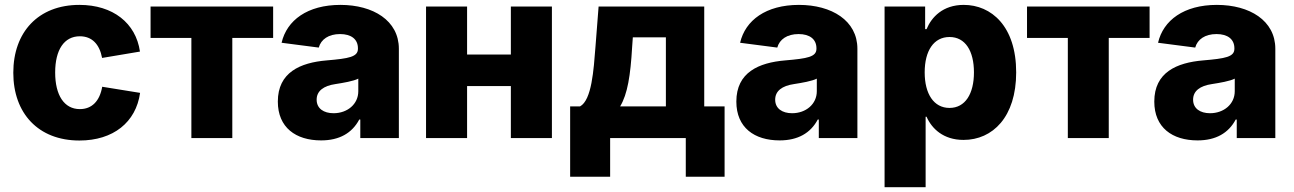

<svg xmlns="http://www.w3.org/2000/svg" viewBox="-20 -573 5371 797"><path d="M309.6 10.3C450.2 10.3 544.4 -65.4 561.5 -187.5L404.3 -212.9C394 -153.8 361.8 -120.1 311.5 -120.1C246.1 -120.1 209 -178.2 209 -272C209 -366.2 246.1 -422.4 311.5 -422.4C361.8 -422.4 393.1 -389.6 403.8 -332.5L561 -358.9C543.9 -477.5 448.7 -552.7 309.6 -552.7C138.7 -552.7 35.2 -439.5 35.2 -271C35.2 -103 138.7 10.3 309.6 10.3Z M774.4 0H944.3V-415.5H1113.8V-545.9H605V-415.5H774.4Z M1313 9.8C1388.7 9.8 1441.4 -20.5 1471.2 -76.7H1475.6V0H1635.7V-370.6C1635.7 -487.8 1528.8 -552.7 1393.1 -552.7C1256.3 -552.7 1170.4 -488.8 1148.9 -395.5L1303.2 -375.5C1312.5 -409.7 1344.2 -431.6 1391.6 -431.6C1438 -431.6 1465.8 -410.2 1465.8 -372.6V-370.6C1465.8 -336.9 1428.7 -330.1 1336.4 -322.3C1226.1 -313 1133.3 -272.5 1133.3 -151.4C1133.3 -43.5 1208 9.8 1313 9.8ZM1364.7 -103C1323.7 -103 1294.4 -122.6 1294.4 -159.2C1294.4 -195.3 1322.8 -216.8 1373 -224.1C1404.8 -229 1447.8 -236.3 1467.3 -246.6V-194.3C1467.3 -140.6 1421.9 -103 1364.7 -103Z M1918.9 -545.9H1748.5V0H1918.9V-215.8H2100.6V0H2271V-545.9H2100.6V-346.7H1918.9Z M2346.7 160.6H2512.7V0H2826.7V160.6H2987.8V-131.3H2903.3V-545.9H2464.8L2451.7 -377.4C2444.3 -283.2 2436.5 -157.7 2387.7 -131.3H2346.7ZM2554.2 -131.3C2585 -182.6 2597.2 -259.8 2604 -377.4L2606.9 -418H2744.1V-131.3Z M3216.3 9.8C3292 9.8 3344.7 -20.5 3374.5 -76.7H3378.9V0H3539.1V-370.6C3539.1 -487.8 3432.1 -552.7 3296.4 -552.7C3159.7 -552.7 3073.7 -488.8 3052.2 -395.5L3206.5 -375.5C3215.8 -409.7 3247.6 -431.6 3294.9 -431.6C3341.3 -431.6 3369.1 -410.2 3369.1 -372.6V-370.6C3369.1 -336.9 3332 -330.1 3239.7 -322.3C3129.4 -313 3036.6 -272.5 3036.6 -151.4C3036.6 -43.5 3111.3 9.8 3216.3 9.8ZM3268.1 -103C3227.1 -103 3197.8 -122.6 3197.8 -159.2C3197.8 -195.3 3226.1 -216.8 3276.4 -224.1C3308.1 -229 3351.1 -236.3 3370.6 -246.6V-194.3C3370.6 -140.6 3325.2 -103 3268.1 -103Z M3651.9 204.1H3822.3V-88.4H3826.2C3847.7 -39.1 3896 7.8 3979.5 7.8C4100.6 7.8 4198.2 -87.4 4198.2 -272.5C4198.2 -463.9 4095.2 -552.7 3980.5 -552.7C3893.6 -552.7 3846.7 -501.5 3826.2 -452.1H3820.3V-545.9H3651.9ZM3921.4 -125C3856.4 -125 3818.4 -183.1 3818.4 -272.5C3818.4 -362.8 3856.4 -419.4 3921.4 -419.4C3987.3 -419.4 4022.9 -361.3 4022.9 -272.5C4022.9 -183.6 3986.8 -125 3921.4 -125Z M4412.6 0H4582.5V-415.5H4752V-545.9H4243.2V-415.5H4412.6Z M4951.2 9.8C5026.9 9.8 5079.6 -20.5 5109.4 -76.7H5113.8V0H5273.9V-370.6C5273.9 -487.8 5167 -552.7 5031.2 -552.7C4894.5 -552.7 4808.6 -488.8 4787.1 -395.5L4941.4 -375.5C4950.7 -409.7 4982.4 -431.6 5029.8 -431.6C5076.2 -431.6 5104 -410.2 5104 -372.6V-370.6C5104 -336.9 5066.9 -330.1 4974.6 -322.3C4864.3 -313 4771.5 -272.5 4771.5 -151.4C4771.5 -43.5 4846.2 9.8 4951.2 9.8ZM5002.9 -103C4961.9 -103 4932.6 -122.6 4932.6 -159.2C4932.6 -195.3 4960.9 -216.8 5011.2 -224.1C5043 -229 5085.9 -236.3 5105.5 -246.6V-194.3C5105.5 -140.6 5060.1 -103 5002.9 -103Z"/></svg>

Font: Inter ExtraBold
Style: Regular
Weight: 800
Designer: Rasmus Andersson
Foundry: rsms
Version: Version 4.001;git-9221beed3